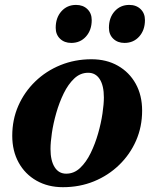

<svg xmlns="http://www.w3.org/2000/svg" viewBox="-20 -755 635 790"><path d="M238.8 15.2Q177.6 15.2 130.3 -11.6Q83 -38.4 56.7 -86.2Q30.4 -134 30.4 -196.4Q30.4 -262.8 55.3 -319.6Q80.2 -376.4 124.9 -419.7Q169.6 -463 228.9 -487.1Q288.2 -511.2 356.4 -511.2Q418.4 -511.2 465.3 -484.4Q512.2 -457.6 538.5 -410.2Q564.8 -362.8 564.8 -299.6Q564.8 -233.4 539.9 -176.5Q515 -119.6 470.3 -76.3Q425.6 -33 366.7 -8.9Q307.8 15.2 238.8 15.2ZM252.4 -40.4Q284.8 -40.4 309.8 -64.1Q334.8 -87.8 353.1 -125.3Q371.4 -162.8 383.7 -205.9Q396 -249 401.7 -288.2Q407.4 -327.4 407.4 -353.8Q407.4 -402.6 390.5 -429.1Q373.6 -455.6 342.8 -455.6Q310.4 -455.6 285.4 -431.9Q260.4 -408.2 242.1 -370.7Q223.8 -333.2 211.5 -290.1Q199.2 -247 193.5 -207.9Q187.8 -168.8 187.8 -142.2Q187.8 -94.4 204.7 -67.4Q221.6 -40.4 252.4 -40.4ZM492.2 -578.4Q464 -578.4 446.1 -595.6Q428.2 -612.8 428.2 -640.6Q428.2 -682.2 451.7 -708.5Q475.3 -734.8 511.8 -734.8Q540.6 -734.8 558.5 -717.5Q576.4 -700.3 576.4 -672.4Q576.4 -631.2 552.9 -604.8Q529.4 -578.4 492.2 -578.4ZM273.2 -578.4Q245 -578.4 227.1 -595.6Q209.2 -612.8 209.2 -640.6Q209.2 -682.2 232.7 -708.5Q256.3 -734.8 292.8 -734.8Q321.6 -734.8 339.5 -717.5Q357.4 -700.3 357.4 -672.4Q357.4 -631.2 333.9 -604.8Q310.4 -578.4 273.2 -578.4Z"/></svg>

Font: Platypi Light
Style: Italic
Weight: 300
Italic angle: -13°
Designer: David Sargent
Foundry: Bolt Cutter Type
Version: Version 1.200